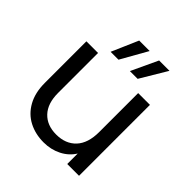

<svg xmlns="http://www.w3.org/2000/svg" viewBox="-204 -898 1049 1049"><g transform="rotate(45 320.0 -373.5)"><path d="M563 -548V0H472V-81Q446 -39 399.5 -15.5Q353 8 297 8Q233 8 182 -18.5Q131 -45 101.5 -98Q72 -151 72 -227V-548H162V-239Q162 -158 203 -114.5Q244 -71 315 -71Q388 -71 430 -116Q472 -161 472 -247V-548ZM267 -601H206L273 -755H354ZM415 -601H355L427 -755H507Z"/></g></svg>

Font: DVN-Poppins
Style: Regular
Weight: 400
Designer: Ninad Kale (Devanagari), Jonny Pinhorn (Latin)
Foundry: Indian Type Foundry
Version: 4.004